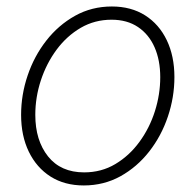

<svg xmlns="http://www.w3.org/2000/svg" viewBox="-20 -564 606 595"><path d="M239.7 10.7Q180.2 10.7 136.7 -16.8Q93.3 -44.4 69.3 -93.8Q45.4 -143.1 45.4 -208Q45.4 -270.5 65.7 -330.3Q85.9 -390.1 123.5 -438.2Q161.1 -486.3 212.6 -515.1Q264.2 -543.9 326.7 -543.9Q386.2 -543.9 429.7 -516.4Q473.1 -488.8 496.8 -439.5Q520.5 -390.1 520.5 -325.2Q520.5 -262.7 500.2 -202.6Q480 -142.6 442.4 -94.5Q404.8 -46.4 353.3 -17.8Q301.8 10.7 239.7 10.7ZM240.7 -29.8Q294.4 -29.8 337.6 -55.7Q380.9 -81.5 412.1 -124.3Q443.4 -167 460 -219.2Q476.6 -271.5 476.6 -324.7Q476.6 -377.4 459 -417.5Q441.4 -457.5 407.7 -480.2Q374 -502.9 325.7 -502.9Q273.4 -502.9 230.2 -477.8Q187 -452.6 155.5 -410.2Q124 -367.7 106.7 -315.2Q89.4 -262.7 89.4 -208Q89.4 -128.9 128.9 -79.3Q168.5 -29.8 240.7 -29.8Z"/></svg>

Font: Inter 20pt ExtraLight
Style: Italic
Weight: 250
Italic angle: -9.3988°
Version: Version 4.001;git-66647c0bb